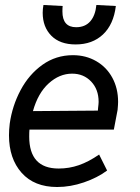

<svg xmlns="http://www.w3.org/2000/svg" viewBox="-20 -738 561 769"><path d="M97 -191Q97 -63 215 -63Q257 -63 296 -76.5Q335 -90 377 -119L409 -55Q370 -26 316 -7.5Q262 11 209 11Q117 11 66.5 -46Q16 -103 16 -196Q16 -219 19 -243Q29 -314 62.5 -377Q96 -440 150 -478.5Q204 -517 272 -517Q324 -517 365.5 -493Q407 -469 430 -426.5Q453 -384 453 -330Q453 -320 451 -298Q444 -258 436 -219H98Q97 -210 97 -191ZM372 -295 373 -307Q375 -323 375 -330Q375 -380 345 -411.5Q315 -443 269 -443Q218 -443 175 -404Q132 -365 112 -293ZM151 -687Q151 -702 154 -718L231 -714Q230 -706 230 -692Q230 -629 285 -629Q321 -629 341.5 -652.5Q362 -676 366 -718L444 -714Q435 -640 392.5 -600Q350 -560 283 -560Q220 -560 185.5 -595Q151 -630 151 -687Z"/></svg>

Font: Bellota Text
Style: Bold Italic
Weight: 700
Italic angle: -7.5°
Designer: Kemie Guaida
Foundry: Kemie Guaida
Version: Version 4.001